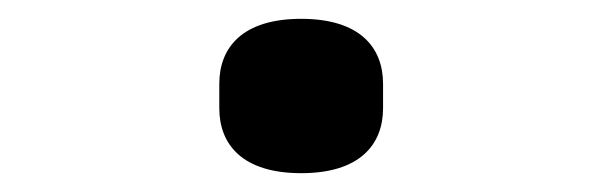

<svg xmlns="http://www.w3.org/2000/svg" viewBox="-20 -406 640 204"><path d="M300 -222C363 -222 387 -253 387 -291V-317C387 -355 363 -386 300 -386C237 -386 213 -355 213 -317V-291C213 -253 237 -222 300 -222Z"/></svg>

Font: IBM Plex Mono Medm
Style: Regular
Weight: 500
Monospace: yes
Designer: Mike Abbink, Paul van der Laan, Pieter van Rosmalen
Foundry: Bold Monday
Version: Version 2.004